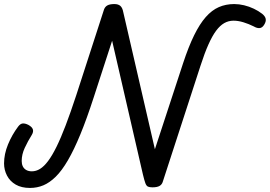

<svg xmlns="http://www.w3.org/2000/svg" viewBox="-23 -910 1331 947"><path d="M125 17Q83 17 54.5 0.5Q26 -16 11.5 -44Q-3 -72 -3 -104Q-3 -150 16.5 -197.5Q36 -245 66 -285Q77 -300 89 -301Q101 -302 117 -294Q135 -284 139 -272Q143 -260 134 -245Q114 -213 99 -180.5Q84 -148 84 -116Q84 -101 89.5 -89.5Q95 -78 106.5 -71.5Q118 -65 134 -65Q155 -65 174.5 -77Q194 -89 214 -115.5Q234 -142 255.5 -185.5Q277 -229 301 -292Q325 -355 353 -440L490 -863Q495 -877 507 -883.5Q519 -890 541 -890Q560 -890 570.5 -881Q581 -872 585 -850L741 -174L880 -598Q907 -680 934.5 -736Q962 -792 992 -826Q1022 -860 1056.5 -875Q1091 -890 1132 -890Q1156 -890 1181 -884Q1206 -878 1229 -867Q1252 -856 1270 -842Q1285 -830 1287.5 -817Q1290 -804 1280 -788Q1271 -773 1258 -771.5Q1245 -770 1228 -780Q1204 -792 1178 -800Q1152 -808 1129 -808Q1104 -808 1083 -796Q1062 -784 1043 -758.5Q1024 -733 1005 -690.5Q986 -648 966 -586L780 -14Q776 0 764 7Q752 14 729 14Q715 14 707 10.5Q699 7 694 -6.5Q689 -20 682 -49L530 -709L439 -429Q405 -324 373.5 -247.5Q342 -171 312 -119.5Q282 -68 252 -38.5Q222 -9 191 4Q160 17 125 17Z"/></svg>

Font: Playwrite DK Uloopet
Style: Regular
Weight: 400
Designer: Veronika Burian, José Scaglione
Foundry: TypeTogether
Version: Version 1.002